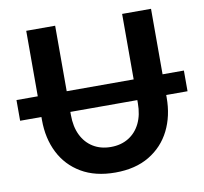

<svg xmlns="http://www.w3.org/2000/svg" viewBox="-81 -811 968 910"><g transform="rotate(-10 403.0 -355.5)"><path d="M805.7 -407.5H0V-307.9H805.7ZM241.7 -722.7H102.5V-293Q102.5 -205.1 137.3 -136.1Q172.1 -67.1 239.1 -27.5Q306.2 12.2 402.8 12.2Q499.5 12.2 566.7 -28.1Q633.8 -68.4 668.5 -137.9Q703.1 -207.5 703.1 -295.4V-722.7H564V-293Q564 -236.8 544.1 -196Q524.2 -155.3 487.9 -133.1Q451.7 -110.8 402.8 -110.8Q354 -110.8 317.7 -133.1Q281.5 -155.3 261.6 -196Q241.7 -236.8 241.7 -293Z"/></g></svg>

Font: Giphurs
Style: Regular
Weight: 400
Version: Version 2.010